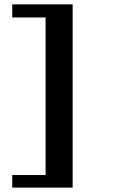

<svg xmlns="http://www.w3.org/2000/svg" viewBox="-20 -728 629 880"><path d="M313 131.8H36.1V74.2H189V-647.9H36.1V-708H313Z"/></svg>

Font: Charis
Style: Bold
Weight: 700
Designer: Walt Agee, Miriam Martin, Annie Olsen, Victor Gaultney, Lorna Priest, Alan Ward, Bob Hallissy, Martin Hosken, Sharon Cor
Foundry: SIL Global
Version: Version 7.000